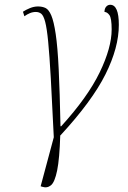

<svg xmlns="http://www.w3.org/2000/svg" viewBox="-20 -566 537 803"><path d="M156 215 150 213 205 8Q198 -141 192.5 -238Q187 -335 181.5 -391.5Q176 -448 169 -474.5Q162 -501 152.5 -508.5Q143 -516 130 -516Q117 -516 105 -511Q93 -506 82 -498L76 -517Q88 -525 105 -532Q122 -539 139 -539Q157 -539 170.5 -532.5Q184 -526 194.5 -501.5Q205 -477 213 -423.5Q221 -370 225.5 -276.5Q230 -183 233 -38H236Q347 -160 397 -263.5Q447 -367 447 -443Q447 -490 437.5 -503Q428 -516 417 -516Q417 -530 424 -538Q431 -546 441 -546Q477 -546 477 -462Q477 -367 421 -255Q365 -143 233 0H232Q229 98 219 147Q209 196 193 209Q177 222 156 215Z"/></svg>

Font: Noto Serif Thin
Style: Italic
Weight: 100
Italic angle: -12°
Designer: Monotype Design Team
Foundry: Monotype Imaging Inc.
Version: Version 2.014; ttfautohint (v1.8.4.7-5d5b)